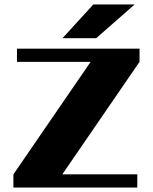

<svg xmlns="http://www.w3.org/2000/svg" viewBox="-20 -840 685 860"><path d="M583 -820 411 -669H260L398 -820ZM605 -622V-563L259 -59H595V0H40V-59L386 -563H56V-622Z"/></svg>

Font: Sarpanch ExtraBold
Style: Regular
Weight: 800
Designer: Manushi Parikh (Devanagari and Latin), Jyotish Sonowal (Devanagari)
Foundry: Indian Type Foundry
Version: Version 2.004;PS 1.0;hotconv 1.0.78;makeotf.lib2.5.61930; tt